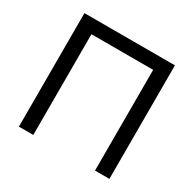

<svg xmlns="http://www.w3.org/2000/svg" viewBox="-155 -875 1050 1040"><g transform="rotate(30 370.0 -355.0)"><path d="M87 -710H653V0H563V-630H177V0H87Z"/></g></svg>

Font: PTCRaleway Medium
Style: Regular
Weight: 500
Designer: Matt McInerney, Pablo Impallari, Rodrigo Fuenzalida
Foundry: Matt McInerney, Pablo Impallari, Rodrigo Fuenzalida
Version: Version 3.000g; ttfautohint (v1.5) -l 8 -r 28 -G 28 -x 14 -D